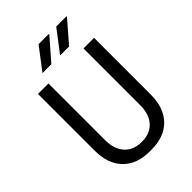

<svg xmlns="http://www.w3.org/2000/svg" viewBox="-258 -997 1116 1116"><g transform="rotate(-45 300.0 -439.0)"><path d="M293 10Q188 10 129 -50.5Q70 -111 70 -220V-686H156V-220Q156 -146 194 -104Q232 -62 300 -62Q369 -62 406.5 -104Q444 -146 444 -220V-686H531V-220Q531 -111 472 -50.5Q413 10 307 10ZM319 -753 422 -888H506L507 -885L393 -753ZM174 -753 277 -888H360L362 -885L247 -753Z"/></g></svg>

Font: Chivo Mono Medium Light
Style: Regular
Weight: 300
Monospace: yes
Version: Version 1.008